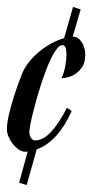

<svg xmlns="http://www.w3.org/2000/svg" viewBox="-78 -431 316 554"><path d="M2 5.9Q0.5 6.8 -1.5 6.8Q-3.4 6.8 -5.9 6.8Q-14.6 6.8 -23.9 0.5Q-33.2 -5.9 -40.8 -15.4Q-48.3 -24.9 -53.2 -36.1Q-58.1 -47.4 -58.1 -57.1Q-58.1 -75.7 -52 -101.8Q-45.9 -127.9 -37.8 -152.6Q-29.8 -177.2 -22.7 -196.5Q-15.6 -215.8 -13.2 -221.2Q-5.9 -237.8 7.1 -253.7Q20 -269.5 36.1 -282.7Q52.2 -295.9 70.6 -305.9Q88.9 -315.9 106.9 -320.8L132.8 -411.1L154.8 -403.8L131.8 -325.2H132.8Q139.6 -325.2 146 -321.3Q152.3 -317.4 157.2 -310.5Q162.1 -303.7 165 -294.2Q168 -284.7 168 -273.9Q168 -249.5 158 -235.8Q147.9 -222.2 135.7 -215.3Q123.5 -208.5 112.3 -206.8Q101.1 -205.1 99.1 -205.1Q103.5 -213.9 106.4 -223.6Q109.4 -233.4 110.8 -242.7Q112.3 -252 113 -260Q113.8 -268.1 113.8 -273.9Q113.8 -283.2 111.6 -292Q109.4 -300.8 102.1 -300.8Q94.7 -300.8 86.9 -291.3Q79.1 -281.7 71 -265.9Q63 -250 55.2 -229.5Q47.4 -209 40.3 -187Q33.2 -165 27.1 -143.1Q21 -121.1 16.4 -102.5Q11.7 -84 9.3 -70.3Q6.8 -56.6 6.8 -50.8Q6.8 -39.1 11.7 -32.5Q16.6 -25.9 23.9 -25.9Q45.9 -25.9 68.8 -50Q91.8 -74.2 115.2 -120.1L128.9 -110.8Q110.8 -69.3 84.7 -40Q58.6 -10.7 27.8 0L-1 103L-22.9 96.2Z"/></svg>

Font: Romanesco
Style: Regular
Weight: 400
Designer: Astigmatic (AOETI)
Foundry: Astigmatic (AOETI)
Version: Version 1.000